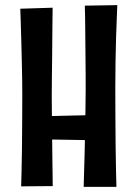

<svg xmlns="http://www.w3.org/2000/svg" viewBox="-20 -728 536 748"><path d="M306 0Q306.6 -21 307.6 -57.1Q308.6 -93.2 309.8 -137.2Q311 -181.2 311.7 -226.6Q312.4 -272 313.1 -312.2Q313.8 -352.4 313.8 -381Q313.8 -410 313.6 -446.7Q313.4 -483.4 312.9 -523Q312.4 -562.6 312.2 -599.1Q312 -635.6 311.5 -663.6Q311 -691.6 310.4 -706L437 -708Q436.4 -688.2 434.9 -656Q433.4 -623.8 432.2 -581.6Q431 -539.4 430.1 -489.3Q429.2 -439.2 429.2 -383Q429.2 -325.6 429.6 -266.8Q430 -208 430.5 -155.5Q431 -103 432 -62.3Q433 -21.6 433.6 0ZM117 -274.4 387 -280.8V-181L117 -185.6ZM62.4 -2Q63 -23.6 64 -61.3Q65 -99 65.5 -146.7Q66 -194.4 66.4 -247.4Q66.8 -300.4 66.8 -353Q66.8 -407.4 65.6 -460.9Q64.4 -514.4 63.2 -561.1Q62 -607.8 60.8 -642.8Q59.6 -677.8 59 -694L185 -698Q185 -684.8 184.5 -654.6Q184 -624.4 183.8 -585.2Q183.6 -546 183.1 -503.4Q182.6 -460.8 182.1 -421.2Q181.6 -381.6 181.6 -352Q181.6 -326 182.1 -287.4Q182.6 -248.8 183 -205.1Q183.4 -161.4 183.9 -120.5Q184.4 -79.6 184.9 -48.2Q185.4 -16.8 185.4 -3Z"/></svg>

Font: Truculenta
Style: Regular
Weight: 400
Designer: Ivan Castro, Eva Sanz & Omnibus-Type Team
Foundry: Omnibus-Type
Version: Version 1.002